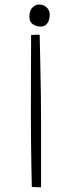

<svg xmlns="http://www.w3.org/2000/svg" viewBox="-20 -810 315 830"><path d="M157.5 0Q153 0 137.5 -0.8Q122 -1.5 117.5 -2Q116.5 -42.5 115.5 -100.2Q114.5 -158 114 -218Q113.5 -278 113.5 -324.5Q113.5 -387 113.8 -472.5Q114 -558 114.5 -658.5Q119.5 -659.5 131.2 -659.8Q143 -660 151.5 -660Q153 -591 154.5 -522.5Q156 -454 156.8 -394.2Q157.5 -334.5 157.5 -291.5ZM149.5 -790.5Q168.5 -790.5 181.8 -777.8Q195 -765 195 -747Q195 -723.5 184.5 -709.2Q174 -695 155.5 -695Q137 -695 122 -705.2Q107 -715.5 107 -737.5Q107 -764 120 -777.2Q133 -790.5 149.5 -790.5Z"/></svg>

Font: Grandstander Thin
Style: Regular
Weight: 100
Designer: Tyler Finck
Foundry: Etcetera Type Co
Version: Version 1.200; ttfautohint (v1.8.3)